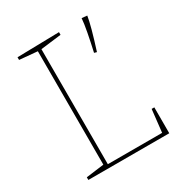

<svg xmlns="http://www.w3.org/2000/svg" viewBox="-165 -813 876 931"><g transform="rotate(-30 273.5 -348.0)"><path d="M485 -19 499 -145H514V0H61V-15L161 -28V-663L61 -672V-687L296 -692V-677L181 -663V-19ZM393 -520Q405 -573 414 -620.5Q423 -668 425 -696L455 -693Q447 -641 407 -516Z"/></g></svg>

Font: Bitter Pro Thin
Style: Regular
Weight: 250
Designer: Sol Matas, and Bitter project Authors
Foundry: Sol Matas
Version: Version 1.010